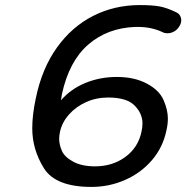

<svg xmlns="http://www.w3.org/2000/svg" viewBox="-20 -728 734 756"><path d="M673 -680Q688 -674 692.5 -657.5Q697 -641 686 -624Q678 -611 665.5 -604Q653 -597 639 -597Q628 -597 621 -601Q577 -622 523 -622Q518 -622 513 -622Q403 -618 327.5 -552.5Q252 -487 224 -358Q221 -342 220 -333Q259 -378 316.5 -401.5Q374 -425 440 -425Q509 -425 558 -399Q607 -373 624 -334Q641 -295 641 -261Q641 -238 635 -213Q621 -147 578 -97Q535 -47 472.5 -19.5Q410 8 340 8Q199 8 153 -65.5Q107 -139 107 -223Q107 -276 121 -341Q145 -458 204 -540.5Q263 -623 347 -665.5Q431 -708 530 -708Q581 -708 609.5 -702.5Q638 -697 673 -680ZM354 -73Q423 -73 473.5 -110Q524 -147 537 -209Q541 -226 541 -242Q541 -281 510 -312.5Q479 -344 406 -344Q359 -344 319 -326Q279 -308 251.5 -277Q224 -246 216 -208Q213 -194 213 -181Q213 -159 223.5 -134.5Q234 -110 268 -91.5Q302 -73 354 -73Z"/></svg>

Font: Sepalumica Med
Style: Italic
Weight: 500
Italic angle: -12°
Designer: Julieta Ulanovsky
Foundry: Julieta Ulanovsky
Version: Version 7.200